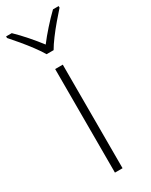

<svg xmlns="http://www.w3.org/2000/svg" viewBox="-227 -807 670 851"><g transform="rotate(-30 107.5 -382.0)"><path d="M128 0H89V-530H128ZM89 -606Q77 -627 56.5 -654.5Q36 -682 13.5 -709Q-9 -736 -27 -756V-764H2Q29 -738 57 -706Q85 -674 107 -645Q129 -674 157.5 -706Q186 -738 213 -764H242V-756Q224 -736 201 -709Q178 -682 157.5 -654.5Q137 -627 125 -606Z"/></g></svg>

Font: Noto Sans ExtraLight
Style: Regular
Weight: 200
Designer: Monotype Design Team
Foundry: Monotype Imaging Inc.
Version: Version 2.007